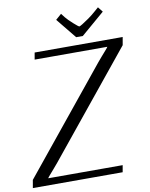

<svg xmlns="http://www.w3.org/2000/svg" viewBox="-104 -1066 890 1141"><g transform="rotate(-10 341.0 -495.5)"><path d="M150.4 -791.5H681.6L673.3 -743.7L168.5 -123Q162.1 -114.7 144.5 -94.7Q127 -74.7 113.8 -59.3Q100.6 -43.9 100.1 -41.5H549.3L542 0H0L8.3 -47.9L513.2 -668.9Q520.5 -678.2 538.1 -698.2Q555.7 -718.3 568.4 -732.9Q581.1 -747.6 581.5 -750H143.1ZM449.2 -838.4H409.2L310.1 -960.4L344.7 -990.7L363.3 -966.8Q376 -950.7 405.3 -924.3Q434.6 -897.9 439.5 -897.9Q442.4 -897.9 458.7 -907.7Q475.1 -917.5 498.8 -934.3Q522.5 -951.2 540 -966.8L567.4 -990.7L591.3 -960.4Z"/></g></svg>

Font: Resagnicto
Style: Italic
Weight: 500
Italic angle: -10°
Version: Version 0.999